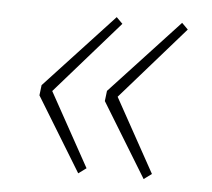

<svg xmlns="http://www.w3.org/2000/svg" viewBox="-38 -503 514 465"><g transform="rotate(5 219.5 -270.5)"><path d="M168 -78 58 -258 61 -283 228 -463 243 -448 80 -262 83 -280 187 -92ZM327 -78 217 -258 220 -283 387 -463 402 -448 239 -262 242 -280 346 -92Z"/></g></svg>

Font: Bitter Thin ExtraLight
Style: Italic
Weight: 250
Italic angle: -9°
Version: Version 2.002